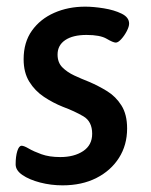

<svg xmlns="http://www.w3.org/2000/svg" viewBox="-20 -550 453 577"><path d="M168 7Q133 7 100.5 -1.5Q68 -10 47.5 -24Q27 -38 27 -56Q27 -80 32 -96Q37 -112 45 -112Q52 -112 66.5 -103.5Q81 -95 104.5 -86.5Q128 -78 161 -78Q203 -78 230 -96Q257 -114 257 -148Q257 -185 230.5 -200.5Q204 -216 169 -229Q139 -241 112 -259Q85 -277 68 -304.5Q51 -332 51 -372Q51 -423 76 -458Q101 -493 143 -511.5Q185 -530 236 -530Q261 -530 292 -525Q323 -520 345.5 -509Q368 -498 368 -479Q368 -470 361 -456.5Q354 -443 344.5 -432.5Q335 -422 328 -422Q320 -422 300.5 -433.5Q281 -445 240 -445Q199 -445 176 -429.5Q153 -414 153 -386Q153 -362 167.5 -347.5Q182 -333 203.5 -323Q225 -313 248 -304Q276 -292 302 -276Q328 -260 345 -233Q362 -206 362 -164Q362 -114 337.5 -75.5Q313 -37 269.5 -15Q226 7 168 7Z"/></svg>

Font: Asap Medium
Style: Italic
Weight: 500
Italic angle: -6°
Designer: Pablo Cosgaya
Foundry: Omnibus-Type
Version: Version 3.001; ttfautohint (v1.8.3)